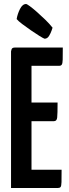

<svg xmlns="http://www.w3.org/2000/svg" viewBox="-20 -937 346 957"><path d="M35 0V-681Q35 -681 37.5 -690.5Q40 -700 54 -700H293Q293 -659 292.5 -640Q292 -621 288 -615Q284 -609 275 -609H137V-91H287Q287 -49 286.5 -29.5Q286 -10 282 -5Q278 0 269 0ZM44 -333V-426H267Q267 -369 265 -351Q263 -333 249 -333ZM202 -744Q196 -746 176.5 -758Q157 -770 134 -786Q111 -802 91 -817Q71 -832 63 -842Q67 -867 79.5 -892Q92 -917 110 -917Q114 -917 129 -906Q144 -895 165 -876.5Q186 -858 206.5 -838Q227 -818 242 -799Q242 -799 237.5 -785.5Q233 -772 224.5 -758Q216 -744 202 -744Z"/></svg>

Font: Yanone Kaffeesatz ExtraLight SemiBold
Style: Regular
Weight: 600
Version: Version 2.003